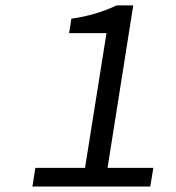

<svg xmlns="http://www.w3.org/2000/svg" viewBox="-20 -680 640 700"><path d="M98.1 0 108.9 -67.9H290L368.2 -559.1H231.9L240.2 -611.8Q330.1 -624.5 404.8 -660.2H465.8L372.1 -67.9H539.1L527.8 0Z"/></svg>

Font: Office Code Pro Italic
Style: Regular
Weight: 400
Italic angle: -9°
Designer: Nathan Rutzky & Paul D. Hunt
Foundry: Adobe Systems Incorporated
Version: Version 1.004;PS 001.004;hotconv 1.0.70;makeotf.lib2.5.58329